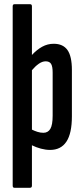

<svg xmlns="http://www.w3.org/2000/svg" viewBox="-20 -703 395 908"><path d="M48 185Q40 185 40 175V-673Q40 -683 48 -683H123Q131 -683 131 -673V-443Q154 -468 179.5 -482Q205 -496 234 -496Q278 -496 299 -466.5Q320 -437 320 -372V-153Q320 -72 294 -33Q268 6 217 6Q196 6 173.5 0Q151 -6 131 -16V175Q131 185 122 185ZM185 -75Q207 -75 218 -93.5Q229 -112 229 -156V-360Q229 -389 221.5 -401Q214 -413 196 -413Q180 -413 163.5 -401.5Q147 -390 131 -371V-90Q143 -84 157 -79.5Q171 -75 185 -75Z"/></svg>

Font: Sofia Sans Extra Condensed SemiBold
Style: Regular
Weight: 600
Designer: Botio Nikoltchev, Ani Petrova
Foundry: lettersoup
Version: Version 4.101